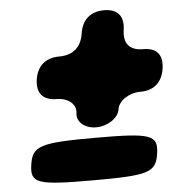

<svg xmlns="http://www.w3.org/2000/svg" viewBox="-50 -764 703 760"><g transform="rotate(-5 302.0 -383.5)"><path d="M51 -133C40 -59 68 -50 289 -50C510 -50 540 -59 551 -133C562 -207 535 -217 314 -217C93 -217 62 -207 51 -133ZM295 -633C287 -579 253 -550 199 -550C145 -550 110 -521 102 -467C94 -413 120 -383 174 -383C220 -383 252 -355 247 -321C242 -287 274 -258 320 -258C366 -258 409 -287 414 -321C419 -355 461 -383 507 -383C561 -383 594 -413 602 -467C610 -521 586 -550 532 -550C478 -550 454 -579 462 -633C470 -687 445 -717 391 -717C337 -717 303 -687 295 -633Z"/></g></svg>

Font: Hussar Skorodowane
Style: Ky
Weight: 700
Foundry: Cannot Into Space Fonts
Version: Version 0.892